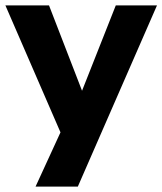

<svg xmlns="http://www.w3.org/2000/svg" viewBox="-23 -513 603 713"><path d="M109 180 217 -55V14L-3 -493H159L294 -144H269L407 -493H560L266 180Z"/></svg>

Font: Nunito Sans 11pt ExtraBold
Style: Regular
Weight: 800
Version: Version 3.101;gftools[0.9.27]